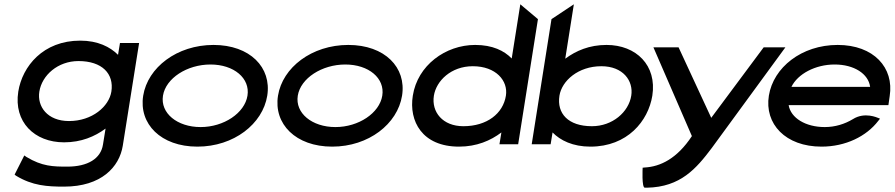

<svg xmlns="http://www.w3.org/2000/svg" viewBox="-20 -671 4161 893"><path d="M65 -245C43 -104 140 -9 278 -9C358 -9 421 -36 471 -73L459 1C449 67 388 104 293 104C227 104 176 103 103 59L93 52L48 141L54 146C131 193 200 197 278 197C451 197 535 106 551 7L627 -471H538L529 -416C492 -453 435 -482 353 -482C181 -482 84 -363 65 -245ZM163 -245C175 -321 249 -387 345 -387C455 -387 511 -328 498 -245C487 -176 409 -108 301 -108C200 -108 152 -176 163 -245Z M646 -226C625 -95 728 11 898 11C1068 11 1202 -95 1223 -226C1244 -357 1143 -462 973 -462C803 -462 667 -357 646 -226ZM738 -226C751 -307 850 -371 959 -371C1068 -371 1144 -307 1131 -226C1118 -145 1021 -80 913 -80C804 -80 725 -145 738 -226Z M1273 -226C1252 -95 1355 11 1525 11C1695 11 1829 -95 1850 -226C1871 -357 1770 -462 1600 -462C1430 -462 1294 -357 1273 -226ZM1365 -226C1378 -307 1477 -371 1586 -371C1695 -371 1771 -307 1758 -226C1745 -145 1648 -80 1540 -80C1431 -80 1352 -145 1365 -226Z M1900 -226C1881 -108 1943 11 2115 11C2197 11 2262 -17 2312 -55L2303 0H2390L2482 -582L2400 -651L2360 -399C2325 -435 2271 -462 2190 -462C2052 -462 1922 -367 1900 -226ZM1998 -226C2009 -295 2078 -363 2179 -363C2287 -363 2344 -295 2333 -226C2320 -143 2245 -84 2135 -84C2039 -84 1986 -150 1998 -226Z M2453 0H2541L2550 -55C2586 -18 2644 11 2726 11C2898 11 2995 -108 3014 -226C3036 -367 2939 -462 2801 -462C2721 -462 2659 -435 2609 -398L2649 -651L2545 -582ZM2582 -226C2593 -295 2669 -363 2777 -363C2878 -363 2927 -295 2916 -226C2904 -150 2829 -84 2733 -84C2623 -84 2569 -143 2582 -226Z M3019 -451 3198 -38C3129 67 3051 104 2979 108C2979 108 2969 109 2969 109C2969 109 2964 202 2979 202H2989C3146 199 3219 112 3290 18L3633 -451H3532L3288 -123L3136 -451Z M3556 -226C3535 -95 3633 11 3801 11C3913 11 4010 -37 4065 -109L4073 -119L4063 -123C4062 -123 4002 -152 3947 -117C3909 -94 3864 -80 3816 -80C3727 -80 3658 -122 3648 -182H4112L4118 -224C4139 -356 4044 -462 3876 -462C3708 -462 3577 -357 3556 -226ZM3661 -267C3690 -327 3772 -371 3862 -371C3952 -371 4019 -328 4027 -267Z"/></svg>

Font: Charger Pro
Style: ExBdSuExtObl
Weight: 400
Designer: Jasper
Foundry: Cannot Into Space Fonts
Version: Version 1.09